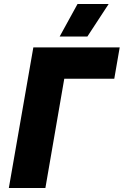

<svg xmlns="http://www.w3.org/2000/svg" viewBox="-20 -936 616 956"><path d="M24 0H206L300 -544H549L576 -700H146ZM521 -916H366L277 -754H415Z"/></svg>

Font: Fixel Display 20240404 ExBold
Style: Italic
Weight: 800
Italic angle: -10°
Designer: AlfaBravo + MacPaw
Foundry: Kyrylo Tkachov, Marchela Mozhyna, Serhii Makarenko, Maria Weinstein, Zakhar Kryvoshyya
Version: Version 1.211;Glyphs 3.2 (3225)